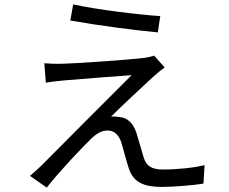

<svg xmlns="http://www.w3.org/2000/svg" viewBox="-20 -809 1040 871"><path d="M312 -789 299 -716C421 -694 596 -671 696 -662L707 -736C612 -742 421 -765 312 -789ZM727 -503 679 -557C670 -553 648 -548 631 -546C556 -537 323 -521 266 -520C234 -519 204 -520 181 -522L188 -434C210 -438 236 -441 269 -444C330 -449 498 -463 577 -468C478 -369 206 -97 166 -56C146 -37 128 -22 116 -11L192 42C248 -30 357 -145 395 -181C418 -203 441 -217 469 -217C496 -217 518 -199 530 -164C539 -135 554 -76 564 -46C585 20 635 39 715 39C769 39 861 31 903 24L908 -60C861 -48 785 -40 719 -40C668 -40 644 -56 632 -94C622 -127 608 -177 599 -206C585 -247 562 -274 523 -278C512 -280 494 -281 484 -280C521 -318 634 -423 672 -458C684 -469 708 -490 727 -503Z"/></svg>

Font: DAIFUKU Sans JP
Style: Regular
Weight: 400
Designer: Original font ‘Source Han Sans JP’ : Ryoko NISHIZUKA  (kana, bopomofo & ideographs); Paul D. Hunt (Latin, Greek & Cyrill
Foundry: Daifuku
Version: Version 1.001